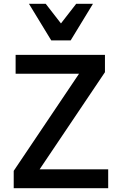

<svg xmlns="http://www.w3.org/2000/svg" viewBox="-20 -988 640 1008"><path d="M52 0H548V-99H188L531 -609V-700H62V-601H395L52 -91ZM249 -776H351L468 -968H380L300 -865L220 -968H132Z"/></svg>

Font: CommitMono
Style: 600Regular
Weight: 600
Monospace: yes
Designer: Eigil Nikolajsen
Foundry: Eigil Nikolajsen
Version: Version 1.143